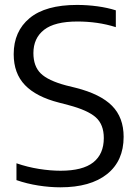

<svg xmlns="http://www.w3.org/2000/svg" viewBox="-20 -770 572 799"><path d="M231 9.5Q187 9.5 139.2 2Q91.5 -5.5 48.5 -20.5V-90.5Q95 -74.5 142.5 -67Q190 -59.5 232 -59.5Q324 -59.5 368 -94.2Q412 -129 412 -195.5Q412 -252 378.5 -281.8Q345 -311.5 265.5 -332.5L225.5 -343Q131 -367 84 -415.8Q37 -464.5 37 -544.5Q37 -639.5 103.2 -694.5Q169.5 -749.5 300.5 -749.5Q343 -749.5 385.2 -743.8Q427.5 -738 462 -727V-657Q424 -669 383.8 -674.8Q343.5 -680.5 302.5 -680.5Q207.5 -680.5 163.2 -645.8Q119 -611 119 -549Q119 -494.5 149.5 -464.5Q180 -434.5 255 -414.5L295.5 -404.5Q398 -378.5 446.2 -329.8Q494.5 -281 494.5 -200.5Q494.5 -100.5 425.5 -45.5Q356.5 9.5 231 9.5Z"/></svg>

Font: Encode Sans
Style: Regular
Weight: 400
Designer: Multiple Designers
Foundry: Impallari Type
Version: Version 3.002; ttfautohint (v1.8.3) -l 8 -r 50 -G 200 -x 14 